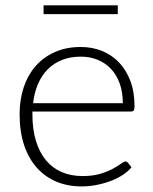

<svg xmlns="http://www.w3.org/2000/svg" viewBox="-20 -678 562 705"><path d="M431 -299Q431 -339 419.8 -370.8Q408.5 -402.5 388 -424.5Q367.5 -446.5 339.2 -458.2Q311 -470 277 -470Q238.5 -470 208 -458Q177.5 -446 155.2 -423.5Q133 -401 119.5 -369.5Q106 -338 101.5 -299ZM99 -268.5V-259Q99 -203 112 -160.5Q125 -118 149 -89.2Q173 -60.5 207 -46Q241 -31.5 283 -31.5Q320.5 -31.5 348 -39.8Q375.5 -48 394.2 -58.2Q413 -68.5 424 -76.8Q435 -85 440 -85Q446.5 -85 450 -80L463 -64Q451 -49 431.2 -36Q411.5 -23 387.2 -13.8Q363 -4.5 335.2 1Q307.5 6.5 279.5 6.5Q228.5 6.5 186.5 -11.2Q144.5 -29 114.5 -63Q84.5 -97 68.2 -146.2Q52 -195.5 52 -259Q52 -312.5 67.2 -357.8Q82.5 -403 111.2 -435.8Q140 -468.5 181.8 -487Q223.5 -505.5 276.5 -505.5Q318.5 -505.5 354.5 -491Q390.5 -476.5 417 -448.8Q443.5 -421 458.8 -380.5Q474 -340 474 -287.5Q474 -276.5 471 -272.5Q468 -268.5 461 -268.5ZM140 -658.5H412.5V-626H140Z"/></svg>

Font: LatoLatin Light
Style: Regular
Weight: 300
Designer: Lukasz Dziedzic with Adam Twardoch and Botio Nikoltchev
Foundry: tyPoland Lukasz Dziedzic
Version: Version 2.015; 2015-08-06; http://www.latofonts.com/